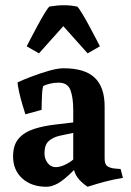

<svg xmlns="http://www.w3.org/2000/svg" viewBox="-20 -698 499 734"><path d="M193 -59Q208 -59 226 -67Q244 -75 260 -88V-190L208 -179Q182 -173 166 -158.5Q150 -144 150 -112Q150 -91 162 -75Q174 -59 193 -59ZM380 -291V-92Q380 -70 390 -63Q400 -56 416 -54Q424 -53 432.5 -52.5Q441 -52 441 -52L450 -18Q413 -12 381 -3.5Q349 5 315 16Q298 5 283.5 -10.5Q269 -26 263 -48Q225 -10 201.5 3Q178 16 158 16Q100 16 65 -16Q30 -48 30 -100Q30 -144 51.5 -168.5Q73 -193 110 -205Q147 -217 193 -222L260 -230V-277Q260 -324 249.5 -353Q239 -382 204 -382Q187 -382 170.5 -378Q154 -374 145 -369Q142 -359 141 -341.5Q140 -324 139.5 -306.5Q139 -289 139 -278L77 -261Q73 -274 66 -297Q59 -320 53.5 -344.5Q48 -369 47 -383Q66 -392 98.5 -404.5Q131 -417 165.5 -427Q200 -437 223 -437Q304 -437 342 -401Q380 -365 380 -291ZM82 -521Q85 -527 96.5 -549Q108 -571 122.5 -598Q137 -625 150 -646.5Q163 -668 169 -673Q184 -675 196 -676.5Q208 -678 222 -678Q242 -678 252.5 -676.5Q263 -675 275 -673Q281 -668 294 -646.5Q307 -625 321.5 -598Q336 -571 347.5 -549Q359 -527 362 -521L315 -494L222 -598L129 -494Z"/></svg>

Font: Buenard
Style: Regular
Weight: 400
Version: Version 2.000